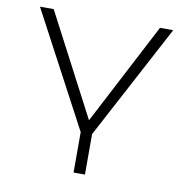

<svg xmlns="http://www.w3.org/2000/svg" viewBox="-76 -560 788 813"><g transform="rotate(10 317.5 -153.5)"><path d="M293 180V6L31 -487H90L327 -34H311L547 -487H604L342 6V180Z"/></g></svg>

Font: Nunito Sans 10pt Expanded ExtraLight
Style: Regular
Weight: 250
Width: 7
Designer: Vernon Adams
Foundry: Vernon Adams
Version: Version 3.101;gftools[0.9.27]